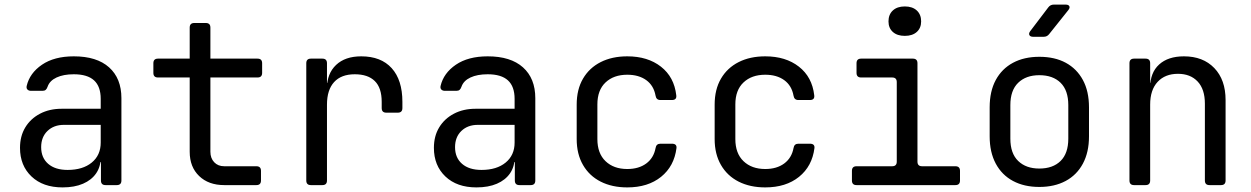

<svg xmlns="http://www.w3.org/2000/svg" viewBox="-20 -805 5440 835"><path d="M252 10Q167 10 117 -37.5Q67 -85 67 -162Q67 -213 90 -251Q113 -289 154 -310.5Q195 -332 248 -332H418V-375Q418 -429 389 -455.5Q360 -482 301 -482Q256 -482 226 -468Q196 -454 187 -428Q184 -419 179 -414.5Q174 -410 165 -410H115Q105 -410 99.5 -415.5Q94 -421 96 -431Q109 -487 162.5 -523.5Q216 -560 301 -560Q401 -560 454.5 -512Q508 -464 508 -378V-20Q508 0 488 0H439Q419 0 419 -20V-100H404L418 -120Q418 -80 398 -51Q378 -22 341 -6Q304 10 252 10ZM274 -66Q340 -66 379 -98Q418 -130 418 -185V-262H258Q214 -262 186.5 -235.5Q159 -209 159 -165Q159 -119 189.5 -92.5Q220 -66 274 -66Z M955 0Q887 0 846 -39.5Q805 -79 805 -145V-468H667Q647 -468 647 -488V-530Q647 -550 667 -550H805V-685Q805 -705 825 -705H875Q895 -705 895 -685V-550H1100Q1120 -550 1120 -530V-488Q1120 -468 1100 -468H895V-145Q895 -117 911.5 -99.5Q928 -82 955 -82H1095Q1115 -82 1115 -62V-20Q1115 0 1095 0Z M1332 0Q1312 0 1312 -20V-530Q1312 -550 1332 -550H1382Q1402 -550 1402 -530V-445H1421L1402 -421Q1402 -485 1441.5 -522.5Q1481 -560 1551 -560Q1637 -560 1683.5 -508.5Q1730 -457 1730 -362V-335Q1730 -315 1710 -315H1660Q1640 -315 1640 -335V-362Q1640 -423 1610 -452.5Q1580 -482 1523 -482Q1464 -482 1433 -448Q1402 -414 1402 -350V-20Q1402 0 1382 0Z M2052 10Q1967 10 1917 -37.5Q1867 -85 1867 -162Q1867 -213 1890 -251Q1913 -289 1954 -310.5Q1995 -332 2048 -332H2218V-375Q2218 -429 2189 -455.5Q2160 -482 2101 -482Q2056 -482 2026 -468Q1996 -454 1987 -428Q1984 -419 1979 -414.5Q1974 -410 1965 -410H1915Q1905 -410 1899.5 -415.5Q1894 -421 1896 -431Q1909 -487 1962.5 -523.5Q2016 -560 2101 -560Q2201 -560 2254.5 -512Q2308 -464 2308 -378V-20Q2308 0 2288 0H2239Q2219 0 2219 -20V-100H2204L2218 -120Q2218 -80 2198 -51Q2178 -22 2141 -6Q2104 10 2052 10ZM2074 -66Q2140 -66 2179 -98Q2218 -130 2218 -185V-262H2058Q2014 -262 1986.5 -235.5Q1959 -209 1959 -165Q1959 -119 1989.5 -92.5Q2020 -66 2074 -66Z M2708 10Q2642 10 2592.5 -15Q2543 -40 2515.5 -87.5Q2488 -135 2488 -200V-350Q2488 -416 2515.5 -463Q2543 -510 2592.5 -535Q2642 -560 2708 -560Q2797 -560 2854.5 -515Q2912 -470 2921 -391Q2924 -370 2902 -370H2852Q2834 -370 2831 -389Q2823 -433 2790.5 -456.5Q2758 -480 2708 -480Q2649 -480 2613.5 -446.5Q2578 -413 2578 -351V-200Q2578 -138 2613.5 -104Q2649 -70 2708 -70Q2758 -70 2790.5 -94Q2823 -118 2831 -161Q2834 -180 2852 -180H2902Q2924 -180 2922 -161Q2912 -82 2855 -36Q2798 10 2708 10Z M3308 10Q3242 10 3192.5 -15Q3143 -40 3115.5 -87.5Q3088 -135 3088 -200V-350Q3088 -416 3115.5 -463Q3143 -510 3192.5 -535Q3242 -560 3308 -560Q3397 -560 3454.5 -515Q3512 -470 3521 -391Q3524 -370 3502 -370H3452Q3434 -370 3431 -389Q3423 -433 3390.5 -456.5Q3358 -480 3308 -480Q3249 -480 3213.5 -446.5Q3178 -413 3178 -351V-200Q3178 -138 3213.5 -104Q3249 -70 3308 -70Q3358 -70 3390.5 -94Q3423 -118 3431 -161Q3434 -180 3452 -180H3502Q3524 -180 3522 -161Q3512 -82 3455 -36Q3398 10 3308 10Z M3705 0Q3685 0 3685 -20V-62Q3685 -82 3705 -82H3860Q3880 -82 3880 -102V-448Q3880 -468 3860 -468H3725Q3705 -468 3705 -488V-530Q3705 -550 3725 -550H3950Q3970 -550 3970 -530V-102Q3970 -82 3990 -82H4135Q4155 -82 4155 -62V-20Q4155 0 4135 0ZM3915 -649Q3882 -649 3863 -666Q3844 -683 3844 -712Q3844 -742 3863 -759.5Q3882 -777 3915 -777Q3948 -777 3967 -759.5Q3986 -742 3986 -712Q3986 -683 3967 -666Q3948 -649 3915 -649Z M4500 8Q4434 8 4385.5 -18Q4337 -44 4310.5 -93.5Q4284 -143 4284 -212V-338Q4284 -408 4310.5 -457Q4337 -506 4385.5 -532Q4434 -558 4500 -558Q4567 -558 4615 -532Q4663 -506 4689.5 -457Q4716 -408 4716 -338V-212Q4716 -143 4689.5 -93.5Q4663 -44 4614.5 -18Q4566 8 4500 8ZM4500 -72Q4559 -72 4592.5 -105Q4626 -138 4626 -202V-348Q4626 -412 4592.5 -445Q4559 -478 4500 -478Q4442 -478 4408 -445Q4374 -412 4374 -348V-202Q4374 -138 4408 -105Q4442 -72 4500 -72ZM4473 -645Q4461 -645 4457 -652Q4453 -659 4460 -669L4539 -773Q4548 -785 4563 -785H4614Q4627 -785 4630.5 -778Q4634 -771 4626 -761L4543 -657Q4534 -645 4519 -645Z M4912 0Q4892 0 4892 -20V-530Q4892 -550 4912 -550H4962Q4982 -550 4982 -530V-445H5001L4982 -424Q4982 -489 5021 -524.5Q5060 -560 5129 -560Q5212 -560 5261 -509Q5310 -458 5310 -370V-20Q5310 0 5290 0H5240Q5220 0 5220 -20V-354Q5220 -417 5188.5 -450.5Q5157 -484 5103 -484Q5047 -484 5014.5 -449Q4982 -414 4982 -350V-20Q4982 0 4962 0Z"/></svg>

Font: Pitagon Sans Mono
Style: Regular
Weight: 400
Monospace: yes
Designer: Travis Tran
Foundry: Pitagon
Version: Version 1.001;gftools[0.9.26]